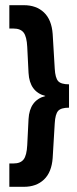

<svg xmlns="http://www.w3.org/2000/svg" viewBox="-20 -720 297 740"><path d="M155 -350Q94 -366 90 -439L85 -539Q83 -579 71 -594.5Q59 -610 32 -610H16V-700H72Q120 -700 149.5 -672Q179 -644 183 -589L191 -455Q193 -420 204 -407.5Q215 -395 246 -395V-305Q215 -305 204 -292.5Q193 -280 191 -245L183 -111Q179 -56 149.5 -28Q120 0 72 0H16V-90H32Q59 -90 71 -105.5Q83 -121 85 -161L90 -261Q94 -334 155 -350Z"/></svg>

Font: Bebas Neue
Style: Regular
Weight: 400
Designer: Ryoichi Tsunekawa
Foundry: Ryoichi Tsunekawa
Version: Version 1.400